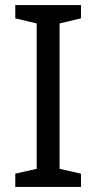

<svg xmlns="http://www.w3.org/2000/svg" viewBox="-20 -734 379 754"><path d="M298 0H40V-52L124 -71V-642L40 -662V-714H298V-662L214 -642V-71L298 -52Z"/></svg>

Font: Noto Sans Living
Style: Regular
Weight: 400
Designer: Monotype Design Team
Foundry: Monotype Imaging Inc.
Version: Version 2.013; ttfautohint (v1.8.4.7-5d5b)